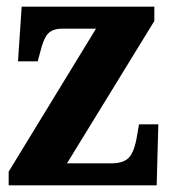

<svg xmlns="http://www.w3.org/2000/svg" viewBox="-20 -556 511 576"><path d="M6 0V-41L268 -470H167Q139 -470 125 -456Q111 -442 101 -401L93 -372H34L45 -536H443V-493L181 -66H315Q350 -66 366.5 -83Q383 -100 391 -148L397 -183H455L450 0Z"/></svg>

Font: Noto Serif Tamil Condensed ExtraBold
Style: Regular
Weight: 800
Width: 3
Designer: Indian Type Foundry, Tom Grace, and the Monotype Design Team
Foundry: Monotype Imaging Inc.
Version: Version 2.004; ttfautohint (v1.8.4.7-5d5b)